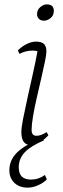

<svg xmlns="http://www.w3.org/2000/svg" viewBox="-20 -653 288 881"><path d="M119 12Q78 12 78 -48Q78 -68 86.5 -110.5Q95 -153 107 -207.5Q119 -262 131.5 -317.5Q144 -373 152 -418Q142 -421 130 -421Q99 -421 69 -406L62 -422Q83 -442 104.5 -452Q126 -462 145 -462Q172 -462 182.5 -450.5Q193 -439 193 -417Q193 -403 186 -369.5Q179 -336 169 -292.5Q159 -249 148.5 -203.5Q138 -158 131.5 -119Q125 -80 125 -57Q125 -30 147 -30Q159 -30 170.5 -34.5Q182 -39 194 -47L202 -32Q177 -6 156.5 3Q136 12 119 12ZM182 -558Q167 -558 158.5 -566.5Q150 -575 150 -588Q150 -608 165 -620.5Q180 -633 194 -633Q227 -633 227 -603Q227 -582 212 -570Q197 -558 182 -558ZM107 208Q69 208 46 186Q23 164 23 128Q23 82 57.5 47.5Q92 13 172 -20L182 -9Q121 17 93.5 46Q66 75 66 115Q66 171 122 171Q157 171 186 150L195 170Q180 186 155 197Q130 208 107 208Z"/></svg>

Font: Petrona ExtraLight
Style: Italic
Weight: 200
Italic angle: -9°
Designer: Ringo R. Seeber
Foundry: Ringo R. Seeber
Version: Version 2.001; ttfautohint (v1.8.3)